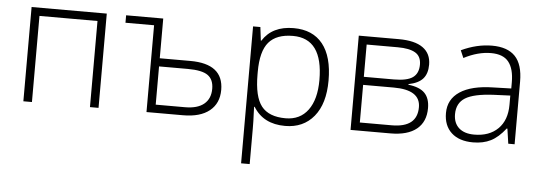

<svg xmlns="http://www.w3.org/2000/svg" viewBox="-50 -689 3038 1077"><g transform="rotate(5 1469.0 -150.5)"><path d="M137.2 0H88.9V-530.8H512.2V0H463.9V-484.9H137.2Z M830.1 -307.1H1002Q1189 -307.1 1189 -160.2Q1189 -84.5 1136.7 -42.2Q1084.5 0 987.3 0H782.2V-488.8H621.1V-530.8H830.1ZM830.1 -261.2V-45.9H995.1Q1065.4 -45.9 1101.8 -76.2Q1138.2 -106.4 1138.2 -162.1Q1138.2 -213.9 1105.5 -237.5Q1072.8 -261.2 992.2 -261.2Z M1563 9.8Q1440.4 9.8 1384.3 -82H1380.9L1382.3 -41Q1384.3 -4.9 1384.3 38.1V240.2H1335.9V-530.8H1377L1386.2 -455.1H1389.2Q1443.8 -541 1564 -541Q1671.4 -541 1727.8 -470.5Q1784.2 -399.9 1784.2 -265.1Q1784.2 -134.3 1724.9 -62.3Q1665.5 9.8 1563 9.8ZM1562 -33.2Q1643.6 -33.2 1688.2 -93.8Q1732.9 -154.3 1732.9 -263.2Q1732.9 -497.1 1564 -497.1Q1471.2 -497.1 1427.7 -446Q1384.3 -395 1384.3 -279.8V-264.2Q1384.3 -139.6 1426 -86.4Q1467.8 -33.2 1562 -33.2Z M2338.4 -402.8Q2338.4 -352.5 2313.5 -324Q2288.6 -295.4 2232.4 -284.2V-280.8Q2296.4 -273.4 2325 -243.9Q2353.5 -214.4 2353.5 -159.2Q2353.5 -82.5 2303 -41.3Q2252.4 0 2155.3 0H1931.2V-530.8H2156.2Q2247.1 -530.8 2292.7 -498Q2338.4 -465.3 2338.4 -402.8ZM2302.2 -160.2Q2302.2 -257.8 2152.3 -257.8H1979.5V-45.9H2159.2Q2302.2 -45.9 2302.2 -160.2ZM2287.1 -398.9Q2287.1 -445.3 2253.9 -465.1Q2220.7 -484.9 2154.3 -484.9H1979.5V-303.2H2148.4Q2222.7 -303.2 2254.9 -326.2Q2287.1 -349.1 2287.1 -398.9Z M2819.3 0 2807.1 -84H2803.2Q2763.2 -32.7 2720.9 -11.5Q2678.7 9.8 2621.1 9.8Q2543 9.8 2499.5 -30.3Q2456.1 -70.3 2456.1 -141.1Q2456.1 -218.8 2520.8 -261.7Q2585.4 -304.7 2708 -307.1L2809.1 -310.1V-345.2Q2809.1 -420.9 2778.3 -459.5Q2747.6 -498 2679.2 -498Q2605.5 -498 2526.4 -457L2508.3 -499Q2595.7 -540 2681.2 -540Q2768.6 -540 2811.8 -494.6Q2855 -449.2 2855 -353V0ZM2624 -34.2Q2709 -34.2 2758.1 -82.8Q2807.1 -131.3 2807.1 -217.8V-270L2714.4 -266.1Q2602.5 -260.7 2554.9 -231.2Q2507.3 -201.7 2507.3 -139.2Q2507.3 -89.4 2537.8 -61.8Q2568.4 -34.2 2624 -34.2Z"/></g></svg>

Font: JBL Sans
Style: Light
Weight: 300
Version: Version 1.10